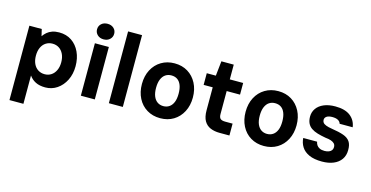

<svg xmlns="http://www.w3.org/2000/svg" viewBox="-91 -1190 3597 1860"><g transform="rotate(15 1708.0 -260.0)"><path d="M69 220V-526H193L209 -458Q224 -480 245.5 -498.5Q267 -517 297 -527.5Q327 -538 366 -538Q439 -538 492 -502Q545 -466 574 -403.5Q603 -341 603 -262Q603 -183 572 -121Q541 -59 488.5 -23.5Q436 12 371 12Q313 12 273.5 -8Q234 -28 209 -64V220ZM332 -110Q369 -110 397.5 -128.5Q426 -147 442.5 -181.5Q459 -216 459 -262Q459 -310 442.5 -344.5Q426 -379 397.5 -397.5Q369 -416 332 -416Q295 -416 266 -397.5Q237 -379 221 -344.5Q205 -310 205 -263Q205 -216 221 -181.5Q237 -147 266 -128.5Q295 -110 332 -110Z M726 0V-526H866V0ZM797 -584Q759 -584 735 -606.5Q711 -629 711 -662Q711 -696 735 -718Q759 -740 797 -740Q835 -740 859 -718Q883 -696 883 -662Q883 -629 859 -606.5Q835 -584 797 -584Z M1007 0V-720H1147V0Z M1523 12Q1448 12 1390 -23Q1332 -58 1300 -120.5Q1268 -183 1268 -263Q1268 -344 1300.5 -406Q1333 -468 1391 -503Q1449 -538 1524 -538Q1600 -538 1657 -503Q1714 -468 1746.5 -406Q1779 -344 1779 -263Q1779 -183 1746.5 -120.5Q1714 -58 1656.5 -23Q1599 12 1523 12ZM1523 -109Q1557 -109 1582.5 -126.5Q1608 -144 1622 -178Q1636 -212 1636 -263Q1636 -314 1622.5 -348.5Q1609 -383 1584 -400Q1559 -417 1524 -417Q1490 -417 1464.5 -400Q1439 -383 1424.5 -348.5Q1410 -314 1410 -263Q1410 -212 1424 -178Q1438 -144 1463.5 -126.5Q1489 -109 1523 -109Z M2118 0Q2065 0 2024.5 -17Q1984 -34 1961.5 -73Q1939 -112 1939 -179V-409H1848V-526H1939L1955 -674H2079V-526H2213V-409H2079V-178Q2079 -145 2093.5 -132Q2108 -119 2143 -119H2216V0Z M2563 12Q2488 12 2430 -23Q2372 -58 2340 -120.5Q2308 -183 2308 -263Q2308 -344 2340.5 -406Q2373 -468 2431 -503Q2489 -538 2564 -538Q2640 -538 2697 -503Q2754 -468 2786.5 -406Q2819 -344 2819 -263Q2819 -183 2786.5 -120.5Q2754 -58 2696.5 -23Q2639 12 2563 12ZM2563 -109Q2597 -109 2622.5 -126.5Q2648 -144 2662 -178Q2676 -212 2676 -263Q2676 -314 2662.5 -348.5Q2649 -383 2624 -400Q2599 -417 2564 -417Q2530 -417 2504.5 -400Q2479 -383 2464.5 -348.5Q2450 -314 2450 -263Q2450 -212 2464 -178Q2478 -144 2503.5 -126.5Q2529 -109 2563 -109Z M3146 12Q3067 12 3016.5 -11Q2966 -34 2941 -73.5Q2916 -113 2913 -162H3052Q3055 -144 3065 -128.5Q3075 -113 3094.5 -103.5Q3114 -94 3144 -94Q3169 -94 3187.5 -101.5Q3206 -109 3215 -122Q3224 -135 3224 -153Q3224 -175 3212 -188Q3200 -201 3177.5 -209Q3155 -217 3121 -220Q3075 -228 3038 -239Q3001 -250 2975 -268Q2949 -286 2936 -313.5Q2923 -341 2923 -380Q2923 -425 2948 -461Q2973 -497 3021 -517.5Q3069 -538 3136 -538Q3233 -538 3286 -497Q3339 -456 3349 -386H3218Q3212 -408 3190.5 -419.5Q3169 -431 3134 -431Q3097 -431 3077.5 -418Q3058 -405 3058 -383Q3058 -368 3066.5 -356Q3075 -344 3097.5 -335Q3120 -326 3159 -320Q3232 -309 3277 -293Q3322 -277 3343.5 -246Q3365 -215 3364 -160Q3364 -106 3337 -67.5Q3310 -29 3261 -8.5Q3212 12 3146 12Z"/></g></svg>

Font: DM Sans 9pt ExtraBold
Style: Regular
Weight: 800
Version: Version 4.004;gftools[0.9.30]